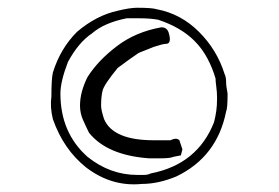

<svg xmlns="http://www.w3.org/2000/svg" viewBox="-20 -606 724 498"><path d="M398.4 -535.2Q414.1 -535.2 418 -519.5Q425.8 -492.2 410.2 -492.2Q402.3 -492.2 378.9 -484.4L339.8 -468.8Q316.4 -453.1 285.2 -429.7Q250 -386.7 246.1 -371.1Q242.2 -355.5 242.2 -332Q242.2 -320.3 250 -296.9Q273.4 -242.2 378.9 -242.2H421.9Q437.5 -250 445.3 -242.2Q445.3 -242.2 453.1 -218.8L449.2 -203.1L429.7 -199.2Q421.9 -195.3 394.5 -195.3H382.8H367.2Q257.8 -203.1 210.9 -261.7Q203.1 -277.3 195.3 -294.9Q187.5 -312.5 187.5 -332Q187.5 -367.2 207 -406.2Q234.4 -449.2 283.2 -486.3Q332 -523.4 398.4 -535.2ZM335.9 -585.9Q375 -585.9 386.7 -582Q449.2 -570.3 496.1 -523.4Q543 -476.6 562.5 -414.1Q566.4 -406.2 566.4 -394.5Q566.4 -382.8 570.3 -363.3Q570.3 -324.2 566.4 -316.4Q543 -199.2 437.5 -148.4Q390.6 -128.9 347.7 -128.9Q269.5 -121.1 203.1 -171.9Q144.5 -218.8 117.2 -296.9Q109.4 -328.1 113.3 -355.5Q113.3 -402.3 117.2 -418Q136.7 -480.5 179.7 -523.4Q230.5 -566.4 285.2 -578.1Q316.4 -585.9 335.9 -585.9ZM308.6 -558.6Q250 -546.9 218.8 -519.5Q183.6 -496.1 156.2 -445.3Q136.7 -394.5 136.7 -363.3Q136.7 -261.7 207 -199.2Q265.6 -152.3 335.9 -152.3Q343.8 -152.3 353.5 -152.3Q363.3 -152.3 371.1 -156.2Q492.2 -179.7 535.2 -289.1Q539.1 -304.7 541 -318.4Q543 -332 543 -351.6Q543 -367.2 541 -380.9Q539.1 -394.5 539.1 -402.3Q531.2 -429.7 517.6 -455.1Q503.9 -480.5 484.4 -500Q449.2 -535.2 390.6 -554.7Q371.1 -558.6 339.8 -558.6Z"/></svg>

Font: 和音 by 宁静之雨，公众号njzyshare
Style: Regular
Weight: 400
Designer: Steve Matteson
Foundry: Ascender Corporation
Version: Version 6.00;June 8, 2018;FontCreator 11.0.0.2388 32-bit